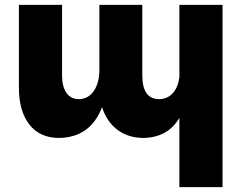

<svg xmlns="http://www.w3.org/2000/svg" viewBox="-20 -561 1008 792"><path d="M720 -541H898V211H720V-75Q673 6 572 8Q509 8 464.5 -25.5Q420 -59 401 -119Q353 6 224 8Q144 8 101 -47.5Q58 -103 58 -199V-541H236V-250Q236 -204 254 -178Q272 -152 306 -152Q345 -153 367.5 -186.5Q390 -220 390 -273V-541H567V-250Q567 -152 637 -152Q672 -153 693.5 -177.5Q715 -202 720 -243Z"/></svg>

Font: Montserrat arm
Style: Bold
Weight: 700
Designer: Julieta Ulanovsky
Foundry: Julieta Ulanovsky
Version: Version 6.000;PS 006.000;hotconv 1.0.88;makeotf.lib2.5.64775